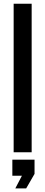

<svg xmlns="http://www.w3.org/2000/svg" viewBox="-20 -820 244 1034"><path d="M53.5 0V-800H150.5V0ZM62.5 194.5 98 126.5H46.5V40H166V116.5L121 194.5Z"/></svg>

Font: Big Shoulders Stencil Text SemiBold
Style: Regular
Weight: 600
Designer: Patric King
Foundry: XO Type Co
Version: Version 1.000